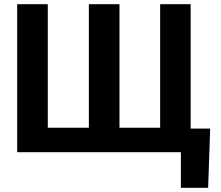

<svg xmlns="http://www.w3.org/2000/svg" viewBox="-20 -731 1061 922"><path d="M209.5 -710.9V-117.7H406.7V-710.9H553.7V-117.7H749V-710.9H895.5V-113.3H989.3L979.5 170.9H848.6V0H62.5V-710.9Z"/></svg>

Font: Roboto-o
Style: o-Bold
Weight: 700
Designer: Google
Version: Version 2.134; 2016; ttfautohint (v1.6)